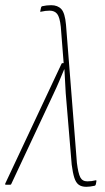

<svg xmlns="http://www.w3.org/2000/svg" viewBox="-37 -711 403 739"><path d="M295 8Q277 8 266 0Q255 -8 249 -27Q243 -46 239 -77L216 -352Q215 -375 213.5 -397.5Q212 -420 211 -444H210Q200 -420 190.5 -397.5Q181 -375 170 -352L6 -2Q5 0 2 0H-15Q-18 0 -17 -4L200 -466Q201 -468 204 -468H208L197 -608Q193 -645 183 -657.5Q173 -670 154 -670Q138 -670 121 -666Q120 -665 118.5 -666Q117 -667 118 -668L121 -682Q122 -686 125 -687Q142 -691 160 -691Q185 -691 199 -676Q213 -661 217 -616L259 -84Q264 -44 272 -28.5Q280 -13 299 -13Q308 -13 315.5 -14Q323 -15 331 -17Q335 -18 334 -13L332 -2Q331 3 327 4Q317 6 310 7Q303 8 295 8Z"/></svg>

Font: Sofia Sans Condensed Thin
Style: Italic
Weight: 250
Italic angle: -9°
Version: Version 4.100